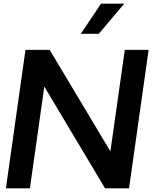

<svg xmlns="http://www.w3.org/2000/svg" viewBox="-20 -1020 837 1040"><path d="M515 -837H418L527 -1000H653ZM785 -750 679 0H549L220 -551L142 0H12L118 -750H249L578 -200L656 -750Z"/></svg>

Font: Oakes Grotesk
Style: Bold Italic
Weight: 600
Italic angle: -8°
Designer: Samuel Oakes
Foundry: Samuel Oakes
Version: Version 1.000;PS 001.000;hotconv 1.0.88;makeotf.lib2.5.64775